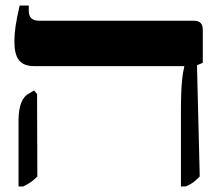

<svg xmlns="http://www.w3.org/2000/svg" viewBox="-20 -667 797 694"><path d="M634 7H651C673 -2 684 -11 702 -29L692 -431L713 -440V-558C713 -582 703 -592 680 -592H123C97 -592 84 -603 84 -628V-647H51C37 -585 32 -552 32 -517C32 -455 53 -428 104 -428H646V-426C640 -400 634 -363 634 -266ZM47 7H64C86 -4 98 -12 115 -29L114 -327L103 -340L83 -328C62 -317 47 -286 47 -232Z"/></svg>

Font: Noto Serif Hebrew Condensed Extra
Style: Regular
Weight: 800
Width: 3
Designer: Monotype Design Team
Foundry: Monotype Imaging Inc.
Version: Version 1.901